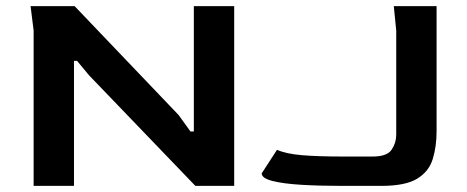

<svg xmlns="http://www.w3.org/2000/svg" viewBox="-20 -608 1528 628"><path d="M90 0V-508L80 -588H224L564 -232L603 -178H614V-588H746V0H619L271 -362L232 -409H222V0ZM1098 0Q1026 0 966.5 -3.5Q907 -7 871.5 -16Q836 -25 836 -41L886 -118Q915 -105 966.5 -100.5Q1018 -96 1103 -96H1199Q1246 -96 1261 -118.5Q1276 -141 1276 -167V-508L1268 -588H1408V-179Q1408 -129 1395.5 -88Q1383 -47 1344.5 -23.5Q1306 0 1227 0Z"/></svg>

Font: Goldman
Style: Regular
Weight: 400
Designer: Jaikishan Patel
Version: Version 1.000; ttfautohint (v1.8.3)